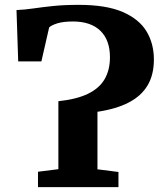

<svg xmlns="http://www.w3.org/2000/svg" viewBox="-20 -771 674 791"><path d="M136.5 0V-63.5L220.5 -74V-354Q296 -362 342.8 -384.8Q389.5 -407.5 411.2 -445.2Q433 -483 433 -535Q433 -605.5 394 -643.8Q355 -682 282 -682.5Q240.5 -682.5 216 -674.8Q191.5 -667 182.5 -658L150.5 -518H55L48 -729.5Q81.5 -731 117.5 -736.2Q153.5 -741.5 198.5 -746.2Q243.5 -751 304.5 -751Q418 -751 485.8 -721.5Q553.5 -692 583.8 -641.5Q614 -591 614 -526Q614 -463 588 -419.2Q562 -375.5 510.5 -348.8Q459 -322 381.5 -310.5V-73.5L468 -62.5V0Z"/></svg>

Font: Merriweather ExtraBold
Style: Regular
Weight: 800
Version: Version 2.100